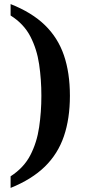

<svg xmlns="http://www.w3.org/2000/svg" viewBox="-20 -787 420 942"><path d="M32 78Q97 36 129 -26Q161 -88 172 -163Q183 -238 183 -317Q183 -397 172 -471.5Q161 -546 129 -608Q97 -670 32 -711V-767Q136 -726 200 -664Q264 -602 293.5 -516Q323 -430 323 -317Q323 -205 293.5 -118.5Q264 -32 200 30.5Q136 93 32 135Z"/></svg>

Font: Noto Serif Vithkuqi SemiBold
Style: Regular
Weight: 600
Version: Version 1.005